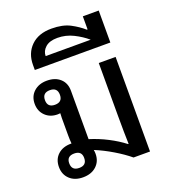

<svg xmlns="http://www.w3.org/2000/svg" viewBox="-138 -856 858 965"><g transform="rotate(-20 290.5 -373.5)"><path d="M141 7Q97 7 70.5 -18Q44 -43 44 -83Q44 -124 70.5 -148.5Q97 -173 141 -173Q142 -173 144 -173Q142 -194 142 -218V-311Q142 -325 143 -335Q136 -334 129 -334Q89 -334 63.5 -359Q38 -384 38 -423Q38 -463 65 -487.5Q92 -512 135 -512Q179 -512 205.5 -488Q232 -464 232 -423V-164Q281 -149 327.5 -125Q374 -101 410 -73H413Q412 -105 411.5 -138Q411 -171 411 -222V-506H501V0H413Q378 -29 331 -57Q284 -85 238 -104Q240 -94 240 -83Q240 -43 213 -18Q186 7 141 7ZM133 -384Q173 -384 173 -423Q173 -462 133 -462Q93 -462 93 -423Q93 -384 133 -384ZM139 -44Q179 -44 179 -83Q179 -121 139 -121Q99 -121 99 -83Q99 -44 139 -44Z M97 -583V-610Q97 -672 136.5 -711Q176 -750 246 -750Q306 -750 345 -729.5Q384 -709 412 -684H416V-754H501V-583ZM172 -630H413Q383 -656 343 -676Q303 -696 258 -696Q216 -696 194 -676.5Q172 -657 172 -630Z"/></g></svg>

Font: Noto Sans Thai Looped UI
Style: Regular
Weight: 400
Designer: Cadson Demak Team
Foundry: Cadson Demak Co., Ltd.
Version: Version 1.000